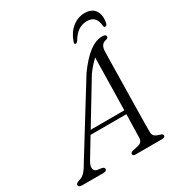

<svg xmlns="http://www.w3.org/2000/svg" viewBox="-232 -1012 1058 1143"><g transform="rotate(-30 297.0 -440.5)"><path d="M110 -102.5Q93.5 -74 97 -56Q100.5 -38 119.5 -34.5L150.5 -30Q166 -26.5 166 -15Q166 0 143.5 0H-3Q-28 0 -28 -15Q-28 -27 -3 -35Q34 -42 67 -103L353 -565.5Q406.5 -639.5 452.5 -674Q498.5 -708.5 542 -708.5Q568 -708.5 568 -694Q568 -682 551 -678.5Q513.5 -672 512.5 -620.5Q512 -599 511.2 -556.2Q510.5 -513.5 509.5 -458.5Q508.5 -403.5 507.5 -344.8Q506.5 -286 505.5 -231.5Q504.5 -177 504 -135Q503.5 -93 504 -72.5Q504 -53.5 515.5 -44Q527 -34.5 553 -27.5Q567.5 -24 567.5 -14Q567.5 0 545.5 0H362.5Q345.5 0 345.5 -13Q345.5 -23 361 -28L401.5 -36.5Q431 -43.5 432.5 -74.5Q433 -96 434 -138.5Q435 -181 436.5 -235H190ZM379.5 -547.5 206 -261H437Q438.5 -326 439.8 -395Q441 -464 442.2 -523.8Q443.5 -583.5 444 -620.5Q432 -609.5 415.8 -591.8Q399.5 -574 379.5 -547.5ZM508.5 -832.5Q476 -832.5 449.5 -815Q423 -797.5 400.5 -759Q393.5 -749 386 -749Q374.5 -749 379 -763.5Q396 -816.5 434.5 -848.8Q473 -881 522 -881Q570.5 -881 592 -848.8Q613.5 -816.5 602.5 -763.5Q599 -749 587.5 -749Q580.5 -749 578.5 -759Q575.5 -797.5 558.2 -815Q541 -832.5 508.5 -832.5Z"/></g></svg>

Font: Fraunces 9pt Light
Style: Italic
Weight: 300
Italic angle: -16°
Version: Version 1.000;[0bf87f6ff]